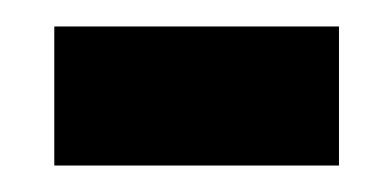

<svg xmlns="http://www.w3.org/2000/svg" viewBox="-20 -345 296 145"><path d="M21 -220H236V-325H21Z"/></svg>

Font: Noto Serif Thai ExtraCondensed ExtraBold
Style: Regular
Weight: 800
Width: 2
Designer: Monotype Design Team
Foundry: Monotype Imaging Inc.
Version: Version 2.002